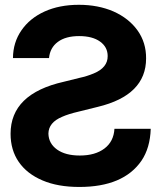

<svg xmlns="http://www.w3.org/2000/svg" viewBox="-20 -757 662 788"><path d="M181.2 -518.6H33.2Q33.7 -583 67.9 -632.3Q102.1 -682.1 162.8 -709.7Q223.6 -737.3 303.7 -737.3Q382.8 -737.3 445.8 -710Q509.3 -681.6 544.7 -631.8Q580.1 -582 579.6 -517.1Q579.6 -366.2 381.3 -318.4L302.2 -298.8Q260.7 -289.1 235.4 -277.8Q179.2 -254.4 178.7 -208.5Q179.7 -168 214.1 -143.3Q248.5 -118.7 307.6 -118.7Q370.6 -118.7 408.7 -147.5Q446.8 -176.3 449.7 -228.5H598.6Q596.2 -149.9 560.5 -97.2Q486.3 10.3 305.7 10.3Q216.8 10.3 154.3 -16.6Q90.8 -43.5 57.1 -92.3Q23.4 -141.1 23.4 -208Q23.4 -372.1 241.7 -421.4L306.6 -437.5Q336.4 -443.8 364.7 -455.6Q422.4 -479.5 421.9 -526.9Q421.9 -564 390.6 -586.4Q359.4 -608.9 304.7 -608.9Q249.5 -608.9 217.3 -585Q185.1 -561 181.2 -518.6Z"/></svg>

Font: Inter Tight Stencil
Style: Bold
Weight: 700
Designer: Rasmus Andersson
Foundry: rsms
Version: Version 3.004;Glyphs 3.1.2 (3151)